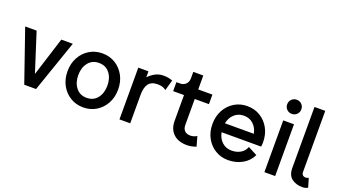

<svg xmlns="http://www.w3.org/2000/svg" viewBox="-62 -1244 3117 1770"><g transform="rotate(20 1496.5 -359.0)"><path d="M265.1 -127 385.3 -507.8H498L322.3 0H206.5L30.8 -507.8H143.1Z M538.6 -253.9Q538.6 -330.6 571.3 -390.4Q604 -450.2 660.2 -484.4Q716.3 -518.6 786.6 -518.6Q857.4 -518.6 913.6 -484.4Q969.7 -450.2 1002.4 -390.4Q1035.2 -330.6 1035.2 -253.9Q1035.2 -177.2 1002.4 -117.4Q969.7 -57.6 913.6 -23.4Q857.4 10.7 786.6 10.7Q716.3 10.7 660.2 -23.4Q604 -57.6 571.3 -117.4Q538.6 -177.2 538.6 -253.9ZM644 -253.9Q644 -180.2 682.4 -131.6Q720.7 -83 786.6 -83Q853 -83 891.4 -131.1Q929.7 -179.2 929.7 -253.9Q929.7 -328.6 891.4 -376.7Q853 -424.8 786.6 -424.8Q720.7 -424.8 682.4 -376.7Q644 -328.6 644 -253.9Z M1445.3 -398.9Q1414.6 -424.8 1363.3 -424.8Q1300.8 -424.8 1273.4 -388.2Q1246.1 -351.6 1246.1 -279.3V0H1140.6V-507.8H1240.2V-449.2Q1267.6 -478.5 1304 -498.5Q1340.3 -518.6 1388.2 -518.6Q1436 -518.6 1474.6 -502.4Z M1551.8 -502Q1586.9 -502 1608.6 -524.2Q1630.4 -546.4 1630.4 -581.5V-644.5H1728.5V-507.8H1867.7V-414.1H1728.5V-160.2Q1728.5 -123 1748.3 -103Q1768.1 -83 1804.7 -83Q1821.8 -83 1839.8 -88.6Q1857.9 -94.2 1867.7 -102.1L1894.5 -6.8Q1877 0 1853.3 5.4Q1829.6 10.7 1804.2 10.7Q1719.2 10.7 1671.1 -35.4Q1623 -81.5 1623 -160.2V-414.1H1516.6V-502Z M2349.1 -168.9 2439 -122.1Q2407.7 -57.1 2345.5 -23.2Q2283.2 10.7 2208.5 10.7Q2138.2 10.7 2082 -23.4Q2025.9 -57.6 1993.2 -117.4Q1960.4 -177.2 1960.4 -253.9Q1960.4 -330.6 1993.2 -390.4Q2025.9 -450.2 2082 -484.4Q2138.2 -518.6 2208.5 -518.6Q2279.3 -518.6 2335.4 -484.4Q2391.6 -450.2 2424.3 -390.4Q2457 -330.6 2457 -253.9Q2457 -243.2 2456.1 -232.2Q2455.1 -221.2 2453.6 -210.9H2065.9Q2076.7 -153.8 2114.7 -118.4Q2152.8 -83 2208.5 -83Q2258.3 -83 2295.9 -105Q2333.5 -127 2349.1 -168.9ZM2208.5 -424.8Q2153.3 -424.8 2115.5 -390.1Q2077.6 -355.5 2066.4 -298.8H2350.1Q2338.9 -355.5 2301.5 -390.1Q2264.2 -424.8 2208.5 -424.8Z M2562.5 0V-507.8H2668V0ZM2545.9 -660.2Q2545.9 -689.5 2565.9 -709.5Q2585.9 -729.5 2615.2 -729.5Q2644.5 -729.5 2664.6 -709.5Q2684.6 -689.5 2684.6 -660.2Q2684.6 -630.9 2664.6 -610.8Q2644.5 -590.8 2615.2 -590.8Q2585.9 -590.8 2565.9 -610.8Q2545.9 -630.9 2545.9 -660.2Z M2964.8 -90.8 2990.7 -2.9Q2982.4 2 2968.3 6.3Q2954.1 10.7 2938.5 10.7Q2875 10.7 2833 -21.2Q2791 -53.2 2791 -125V-722.7H2896.5V-125Q2896.5 -83 2938.5 -83Q2944.3 -83 2952.1 -85.4Q2960 -87.9 2964.8 -90.8Z"/></g></svg>

Font: Giphurs Medium
Style: Regular
Weight: 500
Version: Version 0.920; ttfautohint (v1.8.4.7-5d5b)